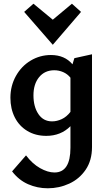

<svg xmlns="http://www.w3.org/2000/svg" viewBox="-20 -724 578 1033"><path d="M264 -483 110 -660 160 -704 264 -618 367 -704 416 -660ZM475 -432V67Q475 139 441 189Q407 239 352.5 264Q298 289 237 289Q181 289 131 267Q81 245 45 198L120 112Q154 157 195.5 180.5Q237 204 273 204Q359 204 359 71V-45Q307 7 229 7Q171 7 127 -19.5Q83 -46 59.5 -92.5Q36 -139 36 -198Q36 -262 65.5 -315Q95 -368 145 -398Q195 -428 254 -428Q328 -428 370 -378L380 -411ZM359 -122V-306Q343 -326 320 -336Q297 -346 272 -346Q221 -346 190.5 -309Q160 -272 160 -211Q160 -150 186.5 -110.5Q213 -71 260 -71Q286 -71 312 -83Q338 -95 359 -122Z"/></svg>

Font: Ysabeau Infant
Style: Bold
Weight: 700
Designer: Christian Thalmann (Catharsis Fonts)
Version: Version 0.003